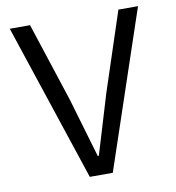

<svg xmlns="http://www.w3.org/2000/svg" viewBox="-79 -769 767 839"><g transform="rotate(-10 304.5 -349.0)"><path d="M354 0H252L20 -698H110L225 -346L302 -84H307L386 -346L502 -698H589Z"/></g></svg>

Font: IBM Plex Sans Var
Style: Regular
Weight: 400
Designer: Mike Abbink, Paul van der Laan, Pieter van Rosmalen
Foundry: Bold Monday
Version: Version 3.000